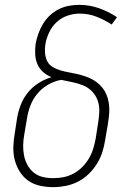

<svg xmlns="http://www.w3.org/2000/svg" viewBox="-20 -763 540 791"><path d="M199 8Q171 8 144 2Q117 -4 96 -19Q75 -34 61 -56.5Q47 -79 40.5 -105Q34 -131 35 -159Q36 -187 41 -215L51 -280Q56 -307 66.5 -333.5Q77 -360 96 -383Q115 -406 140 -421.5Q165 -437 192 -445Q173 -453 157.5 -466.5Q142 -480 134 -499Q126 -518 125 -540Q124 -562 127 -584Q131 -605 138.5 -625.5Q146 -646 157.5 -665Q169 -684 185.5 -699.5Q202 -715 222 -725Q242 -735 263.5 -739Q285 -743 306 -743Q349 -743 388.5 -729Q428 -715 462 -692L440 -662Q411 -681 378 -694Q345 -707 308 -707Q283 -707 258 -698.5Q233 -690 213.5 -672Q194 -654 182.5 -629.5Q171 -605 167 -581Q164 -563 165.5 -544.5Q167 -526 174.5 -511Q182 -496 197 -487Q212 -478 229 -473Q246 -468 263.5 -465Q281 -462 298 -458Q315 -454 331.5 -448.5Q348 -443 363 -434.5Q378 -426 390.5 -414Q403 -402 411.5 -387.5Q420 -373 424.5 -356Q429 -339 430 -321.5Q431 -304 429 -285.5Q427 -267 424 -249L413 -185Q409 -159 401 -134.5Q393 -110 378.5 -87Q364 -64 344 -45Q324 -26 300 -14Q276 -2 250 3Q224 8 199 8ZM199 -29Q220 -29 241 -33Q262 -37 282 -47.5Q302 -58 318 -74Q334 -90 345.5 -109Q357 -128 363.5 -149Q370 -170 374 -191L384 -255Q388 -279 389 -303Q390 -327 382.5 -348.5Q375 -370 359 -386.5Q343 -403 322 -411.5Q301 -420 278 -424.5Q255 -429 232 -434Q204 -429 178 -414Q152 -399 133.5 -376.5Q115 -354 105 -327.5Q95 -301 91 -274L80 -209Q76 -187 75.5 -165Q75 -143 79 -122.5Q83 -102 93 -83.5Q103 -65 119 -52Q135 -39 156 -34Q177 -29 199 -29Z"/></svg>

Font: Iosevka SS04 XLt Obl
Style: Regular
Weight: 200
Italic angle: -9°
Monospace: yes
Designer: Belleve Invis
Foundry: Belleve Invis
Version: Version 19.0.0; ttfautohint (v1.8.4)